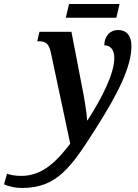

<svg xmlns="http://www.w3.org/2000/svg" viewBox="-170 -694 687 954"><path d="M157 -606H408L424 -674H173ZM-62 240C112 240 182 141 310 -62C416 -229 483 -362 483 -465C483 -517 459 -545 416 -545C380 -545 349 -518 348 -469C379 -469 398 -446 398 -407C398 -327 337 -209 265 -96H263C262 -128 247 -219 236 -271L185 -536H26L15 -489H23C57 -489 73 -476 82 -436L179 20C117 100 46 180 -64 180C-99 180 -122 174 -135 169L-150 222C-126 233 -94 240 -62 240Z"/></svg>

Font: Noto Serif Condensed SemiBold
Style: Italic
Weight: 600
Width: 3
Italic angle: -12°
Designer: Monotype Design Team
Foundry: Monotype Imaging Inc.
Version: Version 2.014